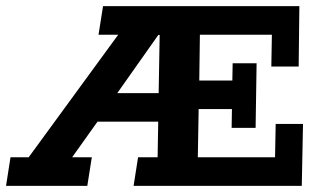

<svg xmlns="http://www.w3.org/2000/svg" viewBox="-56 -603 1053 623"><path d="M-36.4 0 -21.9 -92.6H37L327.6 -490.4H263.7L278.3 -583H915.4L913.1 -387.1H824.4L826.2 -490.4H592.6L590.6 -341.7H697.9L698.9 -397.8H776.6L773.4 -188H695.6L696.6 -249.1H588.6L585.9 -92.6H836.5L838.5 -200.9H927.2L923.2 0H377.5L392 -92.6H455.4L457.8 -230.4L489.5 -208.3H236.6L286.2 -244.5L178 -92.6H241.9L227.3 0ZM298.5 -264 287.9 -300.9H490.1L458.4 -278.1L462.1 -489.7H457.8Z"/></svg>

Font: Rokkitt SemiBold
Style: Italic
Weight: 600
Italic angle: -9°
Designer: Vernon Adams
Foundry: Vernon Adams
Version: Version 3.103